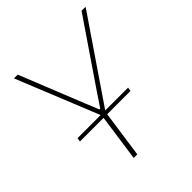

<svg xmlns="http://www.w3.org/2000/svg" viewBox="-190 -605 940 940"><g transform="rotate(-45 280.0 -135.0)"><path d="M553 -480 253 -40 235 -41 57 -480H83L217 -146Q224 -130 231 -112Q238 -94 245 -77H251Q262 -94 275 -112.5Q288 -131 298 -147L525 -480ZM261 -71 221 210H196L236 -71ZM420 -53 417 -33H67L70 -53Z"/></g></svg>

Font: Exo 2 Thin
Style: Italic
Weight: 250
Italic angle: -8°
Designer: Natanael Gama
Foundry: Natanael Gama
Version: Version 2.010